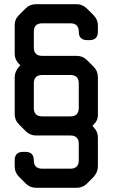

<svg xmlns="http://www.w3.org/2000/svg" viewBox="-20 -803 536 914"><path d="M420 -204 426 -210Q448 -232 446 -260V-436Q446 -465 426 -485L394 -517Q374 -537 345 -537H181Q141 -537 141 -577V-652Q141 -692 181 -692H315Q355 -692 355 -652Q355 -612 395 -612H406Q446 -612 446 -652V-681Q446 -710 426 -730L394 -762Q373 -783 345 -783H151Q122 -783 102 -763L70 -731Q49 -710 50 -681V-548Q50 -519 70 -499L77 -492L70 -485Q50 -462 50 -435V-260Q50 -231 70 -211L103 -178Q123 -158 152 -158H315Q355 -158 355 -118V-40Q355 0 315 0H181Q141 0 141 -40Q141 -80 101 -80H90Q50 -80 50 -40V-11Q50 18 70 38L103 71Q123 91 152 91H345Q374 91 394 71L426 39Q446 16 446 -11V-148Q446 -177 426 -197ZM141 -289V-406Q141 -446 181 -446H315Q355 -446 355 -406V-289Q355 -249 315 -249H181Q141 -249 141 -289Z"/></svg>

Font: WDXL Lubrifont SC
Style: Regular
Weight: 400
Designer: [WDXL Lubrifont] Copyright 2020-2022 (c) NightFurySL2001, Skr-ZERO; [ZCOOL QingKe HuangYou] Copyright 2018-2022 (c) The 
Version: Version 2.001;hotconv 1.1.1;makeotfexe 2.6.0